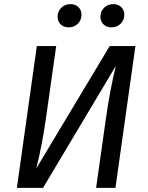

<svg xmlns="http://www.w3.org/2000/svg" viewBox="-20 -913 717 933"><path d="M541 0H447L495 -339Q514 -474 543 -593L189 0H62L159 -689H253L205 -350Q185 -206 156 -94L513 -689H638ZM260 -831Q260 -858 278 -875.5Q296 -893 323 -893Q346 -893 361 -878.5Q376 -864 376 -842Q376 -815 358 -797.5Q340 -780 313 -780Q290 -780 275 -794.5Q260 -809 260 -831ZM468 -831Q468 -858 486 -875.5Q504 -893 531 -893Q554 -893 569 -878.5Q584 -864 584 -842Q584 -815 566 -797.5Q548 -780 521 -780Q498 -780 483 -794.5Q468 -809 468 -831Z"/></svg>

Font: Fira Sans
Style: Italic
Weight: 400
Italic angle: -8°
Designer: bBox Type GmbH & Carrois Corporate GbR & Edenspiekermann AG
Foundry: bBox Type GmbH & Carrois Corporate GbR & Edenspiekermann AG
Version: Version 4.301